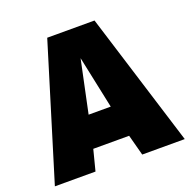

<svg xmlns="http://www.w3.org/2000/svg" viewBox="-125 -823 939 946"><g transform="rotate(-20 345.0 -350.5)"><path d="M5 0 220 -701H468L686 0H463L434 -109H246L218 0ZM282 -275H398L340 -550Z"/></g></svg>

Font: Georama ExtraBold
Style: Regular
Weight: 800
Designer: Jean-Baptiste Levee
Foundry: Production Type
Version: Version 1.001